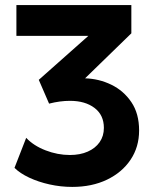

<svg xmlns="http://www.w3.org/2000/svg" viewBox="-20 -720 624 755"><path d="M264 15Q218.5 15 174.8 5.2Q131 -4.5 94.8 -21.5Q58.5 -38.5 37 -60L83 -178Q112 -147 159.2 -128.8Q206.5 -110.5 255 -110.5Q295 -110.5 325 -123.8Q355 -137 371.8 -161Q388.5 -185 388.5 -217Q388.5 -267.5 351.8 -295.5Q315 -323.5 255 -323.5Q236 -323.5 215.2 -320.8Q194.5 -318 173 -312.5L132.5 -406L327.5 -579H44.5V-700H496.5V-589L314.5 -412Q369 -410.5 417.5 -387Q466 -363.5 496.5 -318.5Q527 -273.5 527 -207Q527 -142 493.5 -92Q460 -42 400.8 -13.5Q341.5 15 264 15Z"/></svg>

Font: Geologica Thin Roman SemiBold
Style: Regular
Weight: 600
Version: Version 1.010;gftools[0.9.28]